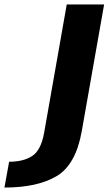

<svg xmlns="http://www.w3.org/2000/svg" viewBox="-180 -613 500 863"><path d="M-160 230Q-11.5 230 74.8 178.5Q161 127 187.5 -23.5L288 -593H120L18.5 -17Q4.5 62 -35 88Q-74.5 114 -139 114Z"/></svg>

Font: Anybody UltraCondensed Thin
Style: Bold Italic
Weight: 700
Italic angle: -10°
Version: Version 1.111